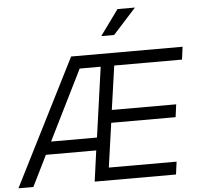

<svg xmlns="http://www.w3.org/2000/svg" viewBox="-90 -1064 1160 1129"><g transform="rotate(-5 490.0 -499.5)"><path d="M-27 0H61L151 -182H448L423 0H903L913 -75H513L550 -336H930L940 -411H560L597 -670H997L1007 -745H349ZM188 -257 393 -670H517L459 -257ZM536 -849H612L748 -999H645Z"/></g></svg>

Font: Mluvka
Style: Italic
Weight: 400
Italic angle: -8°
Designer: Modified by Jiří Krblich, Original typeface by Gumpita Rahayu
Foundry: Gumpita Rahayu & Jiří Krblich
Version: Version 2.000;Glyphs 3.1.1 (3134)